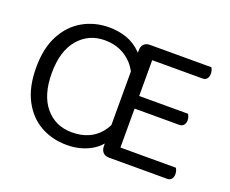

<svg xmlns="http://www.w3.org/2000/svg" viewBox="-105 -790 1164 973"><g transform="rotate(20 476.5 -304.0)"><path d="M332 13Q253 13 190 -22.5Q127 -58 90 -128.5Q53 -199 53 -304Q53 -408 90.5 -478.5Q128 -549 191.5 -585Q255 -621 333 -621Q383 -621 427.5 -605.5Q472 -590 507.5 -554Q543 -518 563 -457Q583 -396 583 -304Q583 -191 550.5 -121Q518 -51 461.5 -19Q405 13 332 13ZM334 -56Q432 -56 486 -120.5Q540 -185 540 -304Q540 -428 482 -490Q424 -552 334 -552Q247 -552 192 -487.5Q137 -423 137 -304Q137 -185 191.5 -120.5Q246 -56 334 -56ZM556 0Q535 0 523.5 -12.5Q512 -25 512 -44L511 -87V-366H593V-8Q588 -7 577.5 -3.5Q567 0 556 0ZM556 0V-68H892Q895 -64 898 -55.5Q901 -47 901 -36Q901 -20 893 -10Q885 0 870 0ZM511 -249V-524L512 -564Q512 -584 523.5 -596Q535 -608 556 -608Q567 -608 577.5 -605Q588 -602 593 -600V-248ZM555 -278V-346H856Q859 -342 862.5 -333Q866 -324 866 -314Q866 -298 857.5 -288Q849 -278 835 -278ZM556 -539V-608H887Q890 -604 893 -595Q896 -586 896 -576Q896 -560 888 -549.5Q880 -539 865 -539Z"/></g></svg>

Font: Baloo Tammudu 2
Style: Regular
Weight: 400
Designer: Maithili Shingre, Omkar Shende and Ek Type
Foundry: Ek Type
Version: Version 1.700